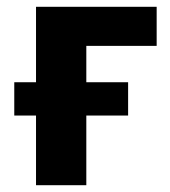

<svg xmlns="http://www.w3.org/2000/svg" viewBox="-20 -545 501 565"><path d="M86 0V-205H22V-303H86V-525H441V-410H234V-303H357V-205H234V0Z"/></svg>

Font: Anuphan
Style: Bold
Weight: 700
Designer: Mike Abbink, Paul van der Laan, Pieter van Rosmalen, Mint Tantisuwanna
Foundry: Bold Monday; Cadson Demak
Version: Version 3.002;hotconv 1.0.109;makeotfexe 2.5.65596